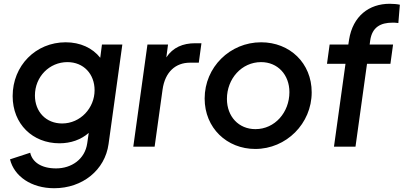

<svg xmlns="http://www.w3.org/2000/svg" viewBox="-20 -777 2138 1017"><path d="M267 220C417 220 536 124 555 -14L628 -541H520L511 -471C470 -523 405 -553 328 -553C169 -553 47 -429 47 -268C47 -120 153 -18 295 -18C355 -18 409 -37 450 -73L442 -18C430 67 358 115 277 115C198 115 151 81 140 32L33 67C55 157 146 220 267 220ZM165 -271C165 -371 242 -448 337 -448C423 -448 481 -385 481 -299C481 -205 406 -123 309 -123C224 -123 165 -185 165 -271Z M686 0H799L841 -302C854 -397 911 -445 986 -445H1033L1047 -548H1014C949 -548 896 -526 861 -473L870 -541H761Z M1332 12C1496 12 1631 -122 1631 -288C1631 -443 1515 -553 1363 -553C1198 -553 1064 -421 1064 -255C1064 -99 1182 12 1332 12ZM1182 -253C1182 -360 1260 -448 1363 -448C1451 -448 1513 -381 1513 -289C1513 -182 1436 -93 1333 -93C1244 -93 1182 -160 1182 -253Z M1749 0H1863L1924 -439H2048L2062 -541H1938L1941 -563C1951 -633 1996 -657 2059 -657C2065 -657 2079 -657 2090 -655L2098 -752C2085 -755 2064 -757 2044 -757C1935 -757 1849 -692 1829 -567L1825 -541H1726L1712 -439H1810Z"/></svg>

Font: Mluvka SemiBold
Style: Italic
Weight: 600
Italic angle: -8°
Designer: Modified by Jiří Krblich, Original typeface by Gumpita Rahayu
Foundry: Gumpita Rahayu & Jiří Krblich
Version: Version 2.000;Glyphs 3.1.1 (3134)